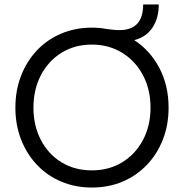

<svg xmlns="http://www.w3.org/2000/svg" viewBox="-20 -831 825 861"><path d="M392 10Q318 10 255 -16.5Q192 -43 146 -91.5Q100 -140 74.5 -205.5Q49 -271 49 -348Q49 -426 74.5 -491.5Q100 -557 146 -605.5Q192 -654 255 -680.5Q318 -707 392 -707Q411 -707 427 -705.5Q443 -704 458 -701Q473 -699 487 -697.5Q501 -696 516 -696Q622 -696 622 -811H692Q692 -750 664 -707.5Q636 -665 582 -651Q653 -605 694.5 -526.5Q736 -448 736 -348Q736 -271 710.5 -205.5Q685 -140 638.5 -91.5Q592 -43 529.5 -16.5Q467 10 392 10ZM392 -67Q468 -67 527.5 -103Q587 -139 621 -203Q655 -267 655 -348Q655 -430 621 -494Q587 -558 527.5 -594.5Q468 -631 392 -631Q315 -631 256 -594.5Q197 -558 163.5 -494Q130 -430 130 -348Q130 -267 163.5 -203Q197 -139 256 -103Q315 -67 392 -67Z"/></svg>

Font: Lexend Light
Style: Regular
Weight: 300
Designer: Bonnie Shaver-Troup, Thomas Jockin
Foundry: Lexend
Version: Version 1.007; ttfautohint (v1.8.3)